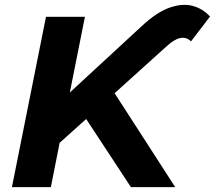

<svg xmlns="http://www.w3.org/2000/svg" viewBox="-20 -769 883 789"><path d="M29 0 169 -700H329L267 -389L565 -664Q627 -721 679.5 -738.5Q732 -756 773 -744.5Q814 -733 843 -701L765 -599Q727 -636 666 -580L451 -386L700 0H518L334 -280L225 -182L189 0Z"/></svg>

Font: Montserrat
Style: Bold Italic
Weight: 700
Italic angle: -11.3°
Designer: Julieta Ulanovsky
Foundry: Julieta Ulanovsky
Version: Version 9.000; ttfautohint (v1.8.4.7-5d5b)